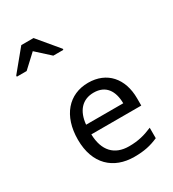

<svg xmlns="http://www.w3.org/2000/svg" viewBox="-309 -1089 1101 1222"><g transform="rotate(-30 241.5 -478.0)"><path d="M-81 -806H-9L88 -896L187 -806H261V-814L134 -966H44L-81 -814ZM292 -546C150 -546 55 -440 55 -264C55 -85 160 10 313 10C386 10 434 -1 489 -25V-102C433 -78 385 -65 317 -65C210 -65 149 -130 146 -251H513V-304C513 -450 429 -546 292 -546ZM291 -474C380 -474 420 -412 421 -321H148C157 -417 207 -474 291 -474Z"/></g></svg>

Font: Noto Sans Tifinagh Agraw Imazighen
Style: Regular
Weight: 400
Designer: JamraPatel
Foundry: JamraPatel LLC
Version: Version 2.006